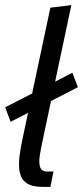

<svg xmlns="http://www.w3.org/2000/svg" viewBox="-34 -730 324 750"><path d="M150.8 -60 132 0Q90.5 0 69.6 -15Q48.7 -30 43.2 -57Q37.8 -84 42.2 -119.5Q46.7 -155 55.7 -196L162.7 -700L244.7 -710L135.7 -196Q126.8 -156 121.8 -125.1Q116.7 -94.2 122.8 -77.1Q128.8 -60 150.8 -60ZM150.8 -60H175L162.8 0H132ZM248.8 -445.8 270.2 -389.3 7.5 -254.2 -13.7 -310.8Z"/></svg>

Font: Epunda Sans Light
Style: Italic
Weight: 300
Italic angle: -12.0243°
Designer: Simon Atzbach
Foundry: typofactur
Version: Version 2.204